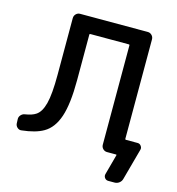

<svg xmlns="http://www.w3.org/2000/svg" viewBox="-127 -863 1027 1111"><g transform="rotate(15 386.5 -308.0)"><path d="M655.3 -123Q655.3 -118.2 660.2 -118.2H730.5Q743.2 -118.2 751 -107.4Q756.8 -100.6 756.8 -91.8Q756.8 -88.9 755.9 -85L704.1 104.5Q700.2 119.1 688 128.4Q675.8 137.7 660.2 137.7H623Q609.4 137.7 601.6 127.4Q593.8 117.2 596.7 104.5L629.9 -17.6Q630.9 -21.5 627 -21.5H595.7H572.3Q558.6 -21.5 548.3 -31.7Q538.1 -42 538.1 -56.6V-652.3Q538.1 -656.2 533.2 -656.2H302.7Q297.9 -656.2 297.9 -652.3V-377.9Q297.9 -236.3 272 -159.2Q246.1 -82 191.4 -50.8Q144.5 -23.4 61.5 -14.6Q47.9 -12.7 37.1 -22.5Q26.4 -32.2 25.4 -45.9L24.4 -71.3Q23.4 -85 33.2 -96.2Q43 -107.4 56.6 -109.4Q99.6 -116.2 121.1 -130.9Q151.4 -150.4 166 -206.5Q180.7 -262.7 180.7 -377.9V-718.8Q180.7 -733.4 190.9 -743.7Q201.2 -753.9 214.8 -753.9H621.1Q634.8 -753.9 645 -743.7Q655.3 -733.4 655.3 -718.8Z"/></g></svg>

Font: Gen Jyuu GothicL Medium
Style: Regular
Weight: 500
Designer: [Source Han Sans]
Ryoko NISHIZUKA  (kana & ideographs); Paul D. Hunt (Latin, Greek & Cyrillic); Wenlong ZHANG  (bopomofo
Version: Version 1.002.20150607